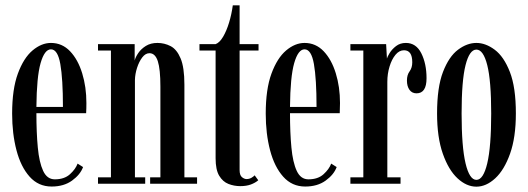

<svg xmlns="http://www.w3.org/2000/svg" viewBox="-20 -689 1981 720"><path d="M173.5 10.5Q124 10.5 91 -26.5Q58 -63.5 41.8 -125.5Q25.5 -187.5 25.5 -263Q25.5 -354.5 47 -413Q68.5 -471.5 102 -499.8Q135.5 -528 171 -528Q213 -528 242.8 -496.8Q272.5 -465.5 288.2 -414.2Q304 -363 304 -302.5Q304 -281.5 303 -264.5H116.5Q116.5 -191.5 121.8 -135.8Q127 -80 141.8 -48.2Q156.5 -16.5 185.5 -16.5Q221.5 -16.5 242.5 -35.8Q263.5 -55 271 -75.5L291.5 -62.5Q281 -34 250.2 -11.8Q219.5 10.5 173.5 10.5ZM171 -504Q147 -504 132.2 -452.2Q117.5 -400.5 116.5 -288H216Q216 -393.5 206.2 -448.8Q196.5 -504 171 -504Z M347.5 0V-24H396V-499.5H347.5V-523.5H485V-462Q488 -474.5 498.5 -490Q509 -505.5 527 -516.8Q545 -528 570.5 -528Q596.5 -528 619.8 -516Q643 -504 657.2 -470.2Q671.5 -436.5 671.5 -371.5V-24H719V0H543V-24H581.5V-364Q581.5 -429.5 571.8 -459.5Q562 -489.5 540.5 -489.5Q525.5 -489.5 513.5 -473.8Q501.5 -458 494 -434.8Q486.5 -411.5 486 -389V-24H524.5V0Z M881 9Q858 9 836.8 0.8Q815.5 -7.5 802 -30Q788.5 -52.5 788.5 -95.5V-499.5H728V-523.5H788.5Q803.5 -529 816.5 -551Q829.5 -573 839 -604.2Q848.5 -635.5 853 -669H878.5V-523.5H949.5V-499.5H878.5V-51.5Q878.5 -32 887.2 -24.8Q896 -17.5 904.5 -17.5Q914.5 -17.5 922.8 -22.2Q931 -27 935 -31.5L948.5 -13Q937.5 -3.5 920.8 2.8Q904 9 881 9Z M1124.5 10.5Q1075 10.5 1042 -26.5Q1009 -63.5 992.8 -125.5Q976.5 -187.5 976.5 -263Q976.5 -354.5 998 -413Q1019.5 -471.5 1053 -499.8Q1086.5 -528 1122 -528Q1164 -528 1193.8 -496.8Q1223.5 -465.5 1239.2 -414.2Q1255 -363 1255 -302.5Q1255 -281.5 1254 -264.5H1067.5Q1067.5 -191.5 1072.8 -135.8Q1078 -80 1092.8 -48.2Q1107.5 -16.5 1136.5 -16.5Q1172.5 -16.5 1193.5 -35.8Q1214.5 -55 1222 -75.5L1242.5 -62.5Q1232 -34 1201.2 -11.8Q1170.5 10.5 1124.5 10.5ZM1122 -504Q1098 -504 1083.2 -452.2Q1068.5 -400.5 1067.5 -288H1167Q1167 -393.5 1157.2 -448.8Q1147.5 -504 1122 -504Z M1294 0V-24H1342.5V-499.5H1294V-523.5H1428L1431 -469.5Q1432.5 -476 1441.2 -490.2Q1450 -504.5 1465.2 -516.2Q1480.5 -528 1502 -528Q1540.5 -528 1560 -489Q1579.5 -450 1579.5 -395.5Q1579.5 -339 1542 -339Q1525 -339 1515.5 -352.2Q1506 -365.5 1506 -387Q1506 -408 1516 -421.5Q1526 -435 1526 -455.5Q1526 -500.5 1495 -500.5Q1477 -500.5 1463 -483.5Q1449 -466.5 1440.8 -439.5Q1432.5 -412.5 1432.5 -382V-24H1482V0Z M1766.5 11Q1729.5 11 1695.8 -20.2Q1662 -51.5 1640.5 -112.8Q1619 -174 1619 -263.5Q1619 -361.5 1641.2 -419.2Q1663.5 -477 1697.5 -502.5Q1731.5 -528 1766.5 -528Q1801 -528 1835.2 -502.5Q1869.5 -477 1892 -419.2Q1914.5 -361.5 1914.5 -263.5Q1914.5 -174 1892.8 -112.8Q1871 -51.5 1837 -20.2Q1803 11 1766.5 11ZM1766.5 -14.5Q1792.5 -14.5 1807.2 -76.5Q1822 -138.5 1822 -263.5Q1822 -386.5 1807.2 -444.8Q1792.5 -503 1766.5 -503Q1740.5 -503 1725.8 -444.8Q1711 -386.5 1711 -263.5Q1711 -138.5 1725.8 -76.5Q1740.5 -14.5 1766.5 -14.5Z"/></svg>

Font: Imbue 50pt Medium
Style: Regular
Weight: 500
Designer: Tyler Finck
Foundry: Etcetera Type Company
Version: Version 1.102; ttfautohint (v1.8.3)